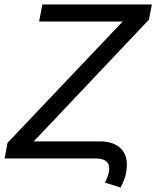

<svg xmlns="http://www.w3.org/2000/svg" viewBox="-40 -708 698 858"><path d="M526.9 28.8Q526.9 45.4 523.7 62.3Q520.5 79.1 514.4 95.9Q508.3 112.8 498.5 129.9L428.7 107.9Q448.2 71.8 448.2 45.4Q448.2 0 386.2 0H-19.5L-6.3 -69.8L508.3 -611.8H134.8L149.4 -688H638.7L625.5 -620.1L110.8 -76.2H406.7Q462.9 -76.2 494.9 -49.1Q526.9 -22 526.9 28.8Z"/></svg>

Font: Arimo
Style: Italic
Weight: 400
Italic angle: -12°
Designer: Steve Matteson
Foundry: Monotype Imaging Inc.
Version: Version 1.33